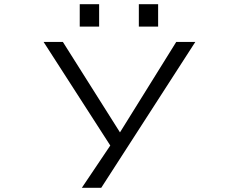

<svg xmlns="http://www.w3.org/2000/svg" viewBox="-20 -701 1140 921"><path d="M372.5 200 509 -3 189 -500H281.5L555.5 -66L825.5 -500H917L465.5 200ZM362.5 -681H455.5V-573.5H362.5ZM646 -681H738.5V-573.5H646Z"/></svg>

Font: Trispace Expanded Light
Style: Regular
Weight: 300
Width: 7
Designer: Tyler Finck
Foundry: Etcetera Type Company
Version: Version 1.210; ttfautohint (v1.8.3)